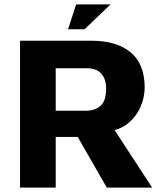

<svg xmlns="http://www.w3.org/2000/svg" viewBox="-20 -852 749 872"><path d="M71 0V-667H396Q509 -667 573 -614.5Q637 -562 637 -455Q637 -411 619 -368.5Q601 -326 566 -295.5Q531 -265 478 -256L468 -311L671 0H465L298 -291L370 -230H233V0ZM233 -349H369Q412 -349 437 -372Q462 -395 462 -448Q462 -494 439.5 -518Q417 -542 376 -542H233ZM289 -719 326 -832H482L364 -719Z"/></svg>

Font: Maven Pro
Style: Bold
Weight: 700
Designer: Joe Prince
Foundry: Joe Prince
Version: Version 2.103